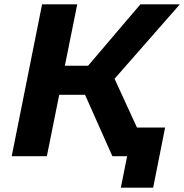

<svg xmlns="http://www.w3.org/2000/svg" viewBox="-20 -720 849 885"><path d="M508 -357 672 0H498L372 -283H253L196 0H34L174 -700H336L279 -417H386L627 -700H809ZM741 -132 686 145H537L566 0H498L524 -132Z"/></svg>

Font: Montserrat Alternates
Style: Bold Italic
Weight: 700
Italic angle: -11.3°
Designer: Julieta Ulanovsky
Foundry: Julieta Ulanovsky
Version: Version 7.200